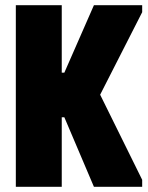

<svg xmlns="http://www.w3.org/2000/svg" viewBox="-20 -720 571 740"><path d="M41 0V-700H218V-440H228L342 -700H528V-673L366 -355L528 -27V0H342L228 -268H218V0Z"/></svg>

Font: Phudu Light ExtraBold
Style: Regular
Weight: 800
Version: Version 1.005;gftools[0.9.23]